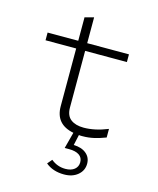

<svg xmlns="http://www.w3.org/2000/svg" viewBox="-126 -712 851 1035"><g transform="rotate(15 300.0 -195.0)"><path d="M375 10Q370 10 364.5 10Q359 10 354 9L341 68Q385 69 411 90.5Q437 112 437 147Q437 185 407.5 210Q378 235 331 235Q300 235 274 226.5Q248 218 228 201L250 175Q285 204 330 204Q362 204 380.5 189Q399 174 399 149Q399 123 379 109.5Q359 96 323 96H298L322 5Q219 -15 219 -116V-438H48V-481H219V-612L269 -625V-481H502V-438H269V-122Q269 -77 295.5 -56.5Q322 -36 368 -36Q398 -36 431.5 -43Q465 -50 502 -65V-17Q468 -4 437.5 3Q407 10 375 10Z"/></g></svg>

Font: Red Hat Mono VF Light
Style: Regular
Weight: 300
Monospace: yes
Designer: Pentagram, MCKL
Foundry: Pentagram, MCKL
Version: Version 1.023